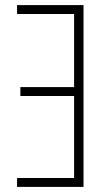

<svg xmlns="http://www.w3.org/2000/svg" viewBox="-20 -734 425 754"><path d="M47 0H308V-714H47V-679H271V-392H60V-357H271V-35H47Z"/></svg>

Font: Noto Sans ExtraCondensed ExtraLight
Style: Regular
Weight: 200
Width: 2
Designer: Monotype Design Team
Foundry: Monotype Imaging Inc.
Version: Version 2.013